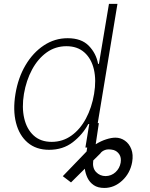

<svg xmlns="http://www.w3.org/2000/svg" viewBox="-20 -747 760 972"><path d="M474.8 -123.6H480.5L464.5 -16.7Q491.5 -33.4 517.8 -41.7Q544 -50.1 564.3 -50.1Q590.6 -50.1 612.2 -35Q633.9 -19.9 644.7 7.8Q655.5 35.5 649.1 73.5Q638.8 130.3 598.5 167.4Q558.2 204.5 508.2 204.5Q475.1 204.5 454.4 190.2Q433.6 175.8 422.9 153.4Q412.3 131 409.4 107.2L339.5 176.5L297.9 144.9L409.1 29.5Q413.4 24.5 418.3 19.9L421.5 0H412.3L431.8 -119H426.8Q398.8 -66.1 348.9 -27.3Q299 11.4 228.7 11.4Q163 11.4 120.2 -25Q77.4 -61.4 61.1 -125.2Q44.7 -188.9 58.2 -271.3Q71.7 -353.7 109.4 -417.3Q147 -480.8 202.1 -517.2Q257.1 -553.6 322.4 -553.6Q392.4 -553.6 429.7 -515.1Q467 -476.6 476.6 -423.7H480.8L531.6 -727.3H574.6ZM456.3 -271.7Q468 -341.3 455.3 -395.8Q442.5 -450.3 407.1 -481.7Q371.8 -513.1 316.4 -513.1Q260.3 -513.1 216.1 -481.4Q171.9 -449.6 142.4 -394.9Q112.9 -340.2 101.2 -271.7Q89.8 -203.1 102.6 -148.1Q115.4 -93 150.6 -60.9Q185.7 -28.8 241.5 -28.8Q297.2 -28.8 341.4 -60.4Q385.7 -92 415.1 -147Q444.6 -202.1 456.3 -271.7ZM452.1 65.3Q446.7 103 466.1 123.6Q485.4 144.2 514.6 144.5Q544 143.8 565 124.5Q585.9 105.1 590.9 76.3Q594.8 50.8 584 34.4Q573.2 18.1 555 12.4Q528.1 6 511.4 12.4Q494.7 18.8 487.6 30.2Z"/></svg>

Font: Inter UI Extra Light
Style: Italic
Weight: 200
Italic angle: -9.39999°
Designer: Rasmus Andersson
Foundry: rsms
Version: 3.2;8d6f07862